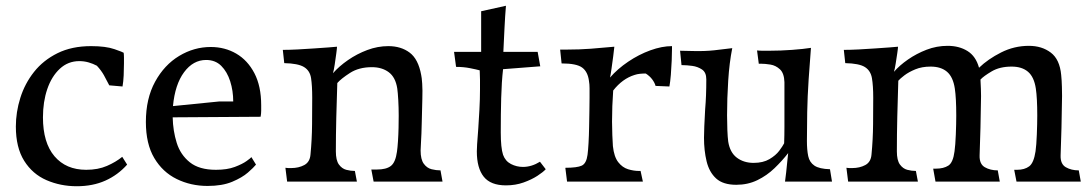

<svg xmlns="http://www.w3.org/2000/svg" viewBox="-20 -630 3789 666"><path d="M246 16Q190 16 141.5 -5Q93 -26 64 -72Q35 -118 35 -191Q35 -241 50.5 -290.5Q66 -340 98 -380.5Q130 -421 179.5 -445.5Q229 -470 296 -470Q347 -470 377 -459.5Q407 -449 409 -447Q410 -440 410 -430.5Q410 -421 410 -410Q410 -390 409 -368.5Q408 -347 405 -330L359 -334Q350 -352 340.5 -369Q331 -386 316 -402Q303 -409 287.5 -413.5Q272 -418 255 -418Q216 -418 187.5 -391.5Q159 -365 144 -321Q129 -277 129 -223Q129 -135 169 -88Q209 -41 279 -41Q320 -41 351 -54.5Q382 -68 404 -86L421 -59Q389 -23 345.5 -3.5Q302 16 246 16Z M700 15Q642 15 593 -9Q544 -33 515 -82Q486 -131 486 -207Q486 -288 518 -346.5Q550 -405 601.5 -436Q653 -467 711 -467Q760 -467 799.5 -444Q839 -421 862.5 -376Q886 -331 886 -265Q886 -255 886 -245.5Q886 -236 884 -225L579 -223Q580 -176 593 -134.5Q606 -93 638.5 -67Q671 -41 729 -41Q768 -41 794.5 -51Q821 -61 835.5 -71.5Q850 -82 852 -85L868 -59Q860 -49 840 -31.5Q820 -14 785.5 0.5Q751 15 700 15ZM695 -422Q650 -422 618.5 -379.5Q587 -337 580 -262L740 -278H789Q789 -315 778.5 -348Q768 -381 747.5 -401.5Q727 -422 695 -422Z M976 0 970 -48Q975 -47 980 -47Q985 -47 990 -47Q1016 -47 1035.5 -57.5Q1055 -68 1057 -94Q1062 -145 1062.5 -199Q1063 -253 1063 -291Q1063 -333 1059 -359Q1055 -385 1034.5 -397.5Q1014 -410 966 -411L961 -457Q984 -457 1012.5 -458.5Q1041 -460 1069.5 -462Q1098 -464 1119.5 -465.5Q1141 -467 1149 -468Q1149 -463 1146.5 -444.5Q1144 -426 1141 -406Q1138 -386 1135 -376Q1156 -400 1187 -421.5Q1218 -443 1254 -456.5Q1290 -470 1327 -470Q1371 -470 1401 -447.5Q1431 -425 1441 -370Q1443 -362 1444.5 -340Q1446 -318 1445 -287L1443 -207Q1442 -161 1440.5 -140Q1439 -119 1439 -108Q1439 -77 1450 -62Q1461 -47 1477 -43Q1493 -39 1508 -39L1515 0H1276L1268 -42H1288Q1320 -42 1336 -54.5Q1352 -67 1357 -104Q1359 -118 1360.5 -140.5Q1362 -163 1362.5 -187Q1363 -211 1363 -229Q1363 -257 1361.5 -283Q1360 -309 1358 -323Q1352 -362 1328.5 -379.5Q1305 -397 1270 -397Q1225 -397 1194 -377Q1163 -357 1150 -342Q1148 -285 1146.5 -222.5Q1145 -160 1145 -105Q1145 -74 1155.5 -59.5Q1166 -45 1181 -41Q1196 -37 1211 -37L1218 0Z M1735 13Q1682 13 1658 -17Q1634 -47 1634 -105Q1634 -116 1635 -130Q1636 -144 1639 -184Q1641 -214 1643 -250Q1645 -286 1645 -320Q1645 -337 1645 -353.5Q1645 -370 1644 -386Q1633 -389 1610.5 -393.5Q1588 -398 1562 -398L1555 -450H1649V-591L1735 -610Q1732 -574 1730 -533Q1728 -492 1726 -450H1845L1854 -400L1725 -390Q1720 -346 1718.5 -290Q1717 -234 1717 -171Q1717 -117 1725 -93Q1733 -71 1752.5 -61Q1772 -51 1794 -51Q1824 -51 1853 -69L1873 -43Q1864 -33 1844 -20Q1824 -7 1796 3Q1768 13 1735 13Z M1947 0 1941 -48Q1982 -48 1998 -55.5Q2014 -63 2018 -93Q2020 -108 2021.5 -134Q2023 -160 2023.5 -190Q2024 -220 2024.5 -247Q2025 -274 2025 -291Q2025 -310 2025 -324Q2025 -338 2023 -349Q2019 -381 1999.5 -395.5Q1980 -410 1928 -410L1923 -458H1946Q1990 -458 2029.5 -461Q2069 -464 2111 -468Q2110 -456 2107 -434Q2104 -412 2101 -390.5Q2098 -369 2096 -361Q2122 -391 2159 -416Q2196 -441 2236 -455.5Q2276 -470 2311 -470V-461Q2311 -445 2310 -420Q2309 -395 2307 -370.5Q2305 -346 2302 -330L2254 -332Q2251 -343 2242.5 -354.5Q2234 -366 2220 -375Q2209 -375 2199.5 -374Q2190 -373 2181 -370Q2139 -357 2107 -316Q2105 -289 2104 -262Q2103 -235 2103 -208Q2103 -186 2104 -161.5Q2105 -137 2106 -123Q2110 -86 2124.5 -67.5Q2139 -49 2158.5 -43Q2178 -37 2197 -37H2202L2210 0Z M2534 11Q2488 11 2464 -11Q2440 -33 2431 -70.5Q2422 -108 2422 -152Q2422 -167 2423 -191.5Q2424 -216 2426 -251Q2428 -274 2429 -299.5Q2430 -325 2430 -355Q2430 -379 2415 -389Q2400 -399 2381 -401.5Q2362 -404 2349 -404H2344L2339 -454L2385 -453Q2424 -452 2457 -455.5Q2490 -459 2520 -463Q2510 -413 2506 -350.5Q2502 -288 2502 -230Q2502 -205 2503 -179.5Q2504 -154 2506 -139Q2512 -101 2536 -83Q2560 -65 2594 -65Q2627 -65 2649 -78Q2671 -91 2683 -107Q2695 -123 2700 -133Q2701 -160 2701 -190V-345Q2700 -376 2685.5 -389.5Q2671 -403 2652.5 -406Q2634 -409 2619 -409H2612L2606 -455Q2615 -454 2626 -454Q2637 -454 2648 -454Q2687 -454 2727.5 -457Q2768 -460 2793 -464L2785 -355Q2781 -294 2780 -241Q2779 -188 2779 -141Q2779 -110 2783.5 -88.5Q2788 -67 2805 -55.5Q2822 -44 2859 -43L2866 0H2703Q2705 -12 2707 -32Q2709 -52 2711 -71Q2713 -90 2714 -99Q2693 -72 2666.5 -46.5Q2640 -21 2607 -5Q2574 11 2534 11Z M2922 0 2916 -48Q2921 -47 2926 -47Q2931 -47 2936 -47Q2962 -47 2981.5 -57.5Q3001 -68 3003 -94Q3008 -145 3008.5 -199Q3009 -253 3009 -291Q3009 -333 3004.5 -359Q3000 -385 2980 -397.5Q2960 -410 2912 -411L2907 -457Q2930 -457 2958.5 -458.5Q2987 -460 3015.5 -462Q3044 -464 3065.5 -465.5Q3087 -467 3095 -468Q3095 -463 3092.5 -446Q3090 -429 3087 -410Q3084 -391 3081 -381Q3100 -403 3129.5 -423.5Q3159 -444 3194 -457.5Q3229 -471 3267 -471Q3307 -471 3336 -453Q3365 -435 3376 -395Q3407 -425 3452.5 -448Q3498 -471 3549 -471Q3594 -471 3625 -447.5Q3656 -424 3661 -370Q3663 -351 3663.5 -328.5Q3664 -306 3664 -297L3662 -187L3659 -91Q3658 -61 3677 -50Q3696 -39 3722 -39L3729 0H3506L3498 -41H3508Q3534 -41 3550 -53Q3566 -65 3572 -105Q3575 -126 3576.5 -163.5Q3578 -201 3578 -229Q3578 -290 3573 -323Q3567 -363 3546 -381Q3525 -399 3489 -399Q3448 -399 3420 -382.5Q3392 -366 3381 -354Q3382 -338 3382.5 -321.5Q3383 -305 3383 -297L3381 -187L3378 -91Q3377 -61 3396 -50Q3415 -39 3441 -39L3448 0H3225L3217 -45H3227Q3253 -45 3269.5 -55.5Q3286 -66 3291 -105Q3294 -126 3295.5 -163.5Q3297 -201 3297 -229Q3297 -290 3292 -323Q3286 -363 3265 -381Q3244 -399 3208 -399Q3178 -399 3155 -389.5Q3132 -380 3117 -368.5Q3102 -357 3096 -350Q3094 -291 3092.5 -226.5Q3091 -162 3091 -105Q3091 -74 3101.5 -59.5Q3112 -45 3127 -41Q3142 -37 3157 -37L3164 0Z"/></svg>

Font: Maname
Style: Regular
Weight: 400
Designer: Pathum Egodawatta
Foundry: mooniak
Version: Version 1.000; ttfautohint (v1.8.4.7-5d5b)